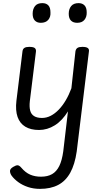

<svg xmlns="http://www.w3.org/2000/svg" viewBox="-20 -815 655 1229"><path d="M230 17Q177 17 142 -4Q107 -25 92.5 -66.5Q78 -108 85 -169L124 -487Q126 -502 136.5 -508.5Q147 -515 167 -515Q193 -515 202.5 -507.5Q212 -500 210 -484L171 -168Q167 -132 173 -108Q179 -84 198 -72Q217 -60 249 -60Q278 -60 305 -74Q332 -88 356.5 -113.5Q381 -139 401.5 -174Q422 -209 437 -250L463 -487Q466 -502 476 -508.5Q486 -515 507 -515Q532 -515 542 -507.5Q552 -500 549 -484L471 155Q459 238 429.5 291Q400 344 352 369Q304 394 236 394Q194 394 158.5 382Q123 370 96.5 350.5Q70 331 54 309Q44 294 44 279.5Q44 265 65 253Q83 242 93.5 243Q104 244 116 258Q143 290 173.5 303Q204 316 242 316Q285 316 313.5 299.5Q342 283 359.5 247.5Q377 212 385 153L415 -102Q397 -73 376 -50.5Q355 -28 331 -13Q307 2 281.5 9.5Q256 17 230 17ZM241 -669Q217 -669 203 -683.5Q189 -698 189 -727Q189 -757 204 -776Q219 -795 251 -795Q276 -795 289.5 -780.5Q303 -766 303 -736Q305 -707 289 -688Q273 -669 241 -669ZM474 -669Q448 -669 434 -683.5Q420 -698 420 -727Q420 -757 435.5 -776Q451 -795 483 -795Q507 -795 521 -780.5Q535 -766 535 -736Q536 -707 520.5 -688Q505 -669 474 -669Z"/></svg>

Font: Playwrite GB J
Style: Italic
Weight: 400
Italic angle: -7.01216°
Designer: Veronika Burian, José Scaglione
Foundry: TypeTogether
Version: Version 1.002